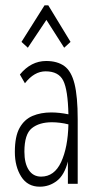

<svg xmlns="http://www.w3.org/2000/svg" viewBox="-20 -693 353 724"><path d="M130 11Q84 11 60 -27Q36 -65 36 -120Q36 -179 54 -211Q72 -243 103 -256Q134 -269 173 -269Q203 -269 238 -262Q236 -354 218.5 -389Q201 -424 152 -424Q109 -424 74 -379L55 -412Q97 -463 154 -463Q196 -463 222.5 -444Q249 -425 261 -377Q273 -329 273 -243V0H236V-84Q223 -33 194.5 -11Q166 11 130 11ZM72 -121Q72 -77 88.5 -52Q105 -27 135 -27Q185 -27 210.5 -82Q236 -137 238 -224Q223 -228 206.5 -230Q190 -232 176 -232Q128 -232 100 -209.5Q72 -187 72 -121ZM85 -513 61 -535 148 -673H162L246 -535L222 -513L155 -618Z"/></svg>

Font: Inconsolata ExtraCondensed Light
Style: Regular
Weight: 300
Width: 2
Monospace: yes
Designer: Raph Levien, Cyreal, Brenton Simpson
Foundry: Raph Levien, Cyreal, Google
Version: Version 3.100; ttfautohint (v1.8.4.7-5d5b)